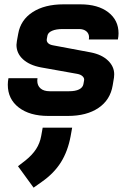

<svg xmlns="http://www.w3.org/2000/svg" viewBox="-20 -527 589 886"><path d="M16 -136Q16 -151 19 -166H153Q152 -162 152 -155Q152 -132 167 -119Q182 -106 209 -106H299Q328 -106 345 -114.5Q362 -123 365 -139L368 -156Q370 -166 361.5 -174.5Q353 -183 337 -186L169 -216Q116 -226 86 -253.5Q56 -281 56 -320Q56 -326 58 -338L64 -371Q75 -435 130.5 -471Q186 -507 273 -507H351Q432 -507 479.5 -470.5Q527 -434 527 -373Q527 -360 524 -345H390Q391 -348 391 -354Q391 -372 378.5 -382.5Q366 -393 345 -393H269Q239 -393 220.5 -385Q202 -377 199 -363L196 -347Q194 -337 201 -329Q208 -321 224 -318L400 -285Q450 -275 478.5 -247.5Q507 -220 507 -184Q507 -174 506 -169L500 -133Q489 -66 434.5 -29Q380 8 293 8H203Q117 8 66.5 -31Q16 -70 16 -136ZM63 240 98 213Q129 188 146.5 161Q164 134 170 101L177 62H313L306 101Q293 171 261 222Q229 273 173 312L135 339Z"/></svg>

Font: Bai Jamjuree
Style: Bold Italic
Weight: 700
Italic angle: -10°
Designer: Katatrad Aksorn Co.,Ltd.
Foundry: Cadson Demak Co.,Ltd.
Version: Version 1.000; ttfautohint (v1.6)